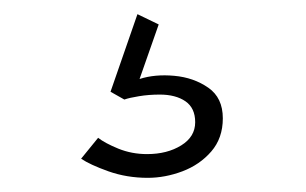

<svg xmlns="http://www.w3.org/2000/svg" viewBox="-20 -41 432 271"><path d="M188.5 210Q159 210 133 200.8Q107 191.5 94.5 183L118.5 153.5Q128 161 147 168.8Q166 176.5 187.5 176.5Q216 176.5 235.8 164.2Q255.5 152 255.5 131.5Q255.5 111.5 241.8 102Q228 92.5 205.5 92.5Q190 92.5 176.2 94.8Q162.5 97 155.5 99.5L136 88.5L174 -21L204 -6.5L177 70.5Q198.5 63.5 226 66Q253.5 68.5 274 82.8Q294.5 97 294.5 126Q294.5 154 278.2 172.8Q262 191.5 237.5 200.8Q213 210 188.5 210Z"/></svg>

Font: League Spartan Thin ExtraLight
Style: Regular
Weight: 250
Version: Version 2.002